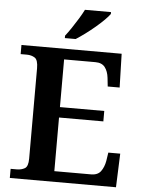

<svg xmlns="http://www.w3.org/2000/svg" viewBox="-61 -979 765 1027"><g transform="rotate(5 321.5 -465.5)"><path d="M31 0V-49H64Q89 -49 107 -59.5Q125 -70 125 -112V-597Q125 -642 107 -653.5Q89 -665 64 -665H31V-714H569L574 -533H510L505 -579Q501 -614 484.5 -635.5Q468 -657 433 -657H265V-401H503V-345H265V-57H462Q498 -57 514.5 -79.5Q531 -102 537 -135L544 -181H608L601 0ZM259 -784Q274 -803 291.5 -829Q309 -855 325.5 -882Q342 -909 353 -931H493V-921Q484 -908 464 -888Q444 -868 418 -846Q392 -824 365.5 -804.5Q339 -785 317 -771H259Z"/></g></svg>

Font: Noto Naskh Arabic UI Semi
Style: Bold
Weight: 700
Designer: Monotype Design Team, David Williams, Mohamad Dakak and Nizar Qandah
Foundry: Monotype Imaging Inc.
Version: Version 2.014; ttfautohint (v1.8.4.7-5d5b)